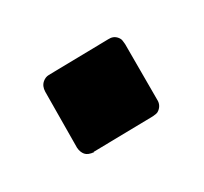

<svg xmlns="http://www.w3.org/2000/svg" viewBox="-53 -429 336 317"><g transform="rotate(20 115.5 -270.5)"><path d="M21 -273 93 -362Q99 -370 108 -370Q113 -370 116 -368Q119 -366 122 -364L203 -296Q211 -290 211 -280Q211 -276 209.5 -273.5Q208 -271 206 -268L134 -179H135Q127 -171 120 -171Q113 -171 106 -176L25 -245Q17 -252 17 -261Q17 -268 21 -273Z"/></g></svg>

Font: Aref Ruqaa Ink
Style: Bold
Weight: 700
Designer: Abdullah Aref
Version: Version 1.005